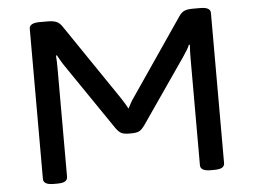

<svg xmlns="http://www.w3.org/2000/svg" viewBox="-50 -766 1101 832"><g transform="rotate(-5 500.0 -350.0)"><path d="M152 2Q128 2 117 -4.5Q106 -11 106 -23V-677Q106 -689 117 -695.5Q128 -702 152 -702H185Q209 -702 223 -696.5Q237 -691 248 -675L472 -345Q481 -332 489.5 -317.5Q498 -303 502 -295Q507 -305 515.5 -320Q524 -335 533 -347L757 -675Q768 -691 781 -696.5Q794 -702 817 -702H848Q873 -702 883.5 -695.5Q894 -689 894 -677V-23Q894 -11 883.5 -4.5Q873 2 848 2H835Q811 2 800 -4.5Q789 -11 789 -23V-493Q789 -507 789.5 -520.5Q790 -534 791 -547L787 -548Q783 -538 774.5 -524Q766 -510 757 -497L563 -216Q550 -198 538.5 -192.5Q527 -187 505 -187H496Q474 -187 462.5 -192.5Q451 -198 438 -216L243 -502Q234 -515 226 -529Q218 -543 213 -552L209 -551Q210 -540 210.5 -525Q211 -510 211 -490V-23Q211 -11 200.5 -4.5Q190 2 165 2Z"/></g></svg>

Font: Asap Expanded Medium
Style: Regular
Weight: 500
Width: 7
Designer: Pablo Cosgaya
Foundry: Omnibus-Type
Version: Version 3.001